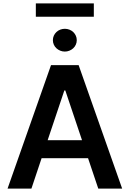

<svg xmlns="http://www.w3.org/2000/svg" viewBox="-20 -1111 764 1131"><path d="M280.5 -727.3H443.2L699.6 0H558.9L498.6 -179.3H225.1L165.1 0H24.5ZM463.1 -285.2 364.7 -578.1H359L260.7 -285.2ZM191.1 -1090.9H532.7V-1012.4H191.1ZM291.5 -874.3Q291.5 -888.8 297.2 -901.1Q302.9 -913.4 312.5 -922.4Q322.1 -931.5 334.9 -936.4Q347.7 -941.4 361.9 -941.4Q376.1 -941.4 388.8 -936.4Q401.6 -931.5 411.2 -922.4Q420.8 -913.4 426.5 -901.1Q432.2 -888.8 432.2 -874.3Q432.2 -860.1 426.5 -847.7Q420.8 -835.2 411 -826.3Q401.3 -817.5 388.5 -812.3Q375.7 -807.2 361.9 -807.2Q348 -807.2 335.2 -812.3Q322.4 -817.5 312.7 -826.3Q302.9 -835.2 297.2 -847.7Q291.5 -860.1 291.5 -874.3Z"/></svg>

Font: Inter P Semi Bold
Style: Regular
Weight: 600
Designer: Rasmus Andersson
Foundry: rsms
Version: Version 3.018;git-588b23468